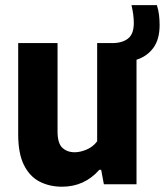

<svg xmlns="http://www.w3.org/2000/svg" viewBox="-20 -714 638 744"><path d="M220.5 9.5Q172 9.5 133.5 -10.2Q95 -30 72.8 -74.5Q50.5 -119 50.5 -193V-547H203V-204.5Q203 -159 221.5 -141.5Q240 -124 269.5 -124Q291 -124 315.8 -134.5Q340.5 -145 356.5 -166.5V-547H414.5Q453.5 -547 476 -564.5Q498.5 -582 498.5 -625Q498.5 -656 489.5 -694H588Q594 -675 596.2 -656.2Q598.5 -637.5 598.5 -617Q598.5 -561.5 574.2 -528.5Q550 -495.5 509 -482.5V0H382.5L372 -56H365Q307 9.5 220.5 9.5Z"/></svg>

Font: Encode Sans SmCnd
Style: Bold
Weight: 700
Width: 4
Designer: Multiple Designers
Foundry: Impallari Type
Version: Version 3.002; ttfautohint (v1.8.3) -l 8 -r 50 -G 200 -x 14 